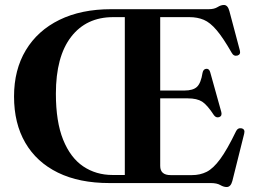

<svg xmlns="http://www.w3.org/2000/svg" viewBox="-20 -737 1034 773"><path d="M427.5 -700H820.5Q842.5 -700 856 -708.5Q869.5 -717 881.5 -717Q897 -717 903.5 -692.5L945.5 -534.5Q950 -518 936.5 -513.5Q921 -509 912.5 -525Q878.5 -584.5 852.2 -615.5Q826 -646.5 800.5 -657.2Q775 -668 742.5 -668H625V-372.5H722Q757.5 -372.5 773.2 -387.5Q789 -402.5 795.5 -444Q798.5 -459 810.5 -460Q822.5 -461 826.5 -445.5L871 -286Q875 -270 862.5 -265.5Q850 -261.5 841.5 -273Q814.5 -314.5 793.8 -327.8Q773 -341 736 -341H625V-69Q625 -32 667 -32H753Q785.5 -32 812 -45.2Q838.5 -58.5 866.5 -96.5Q894.5 -134.5 930.5 -209Q937.5 -223 951.5 -220.5Q968 -217.5 963 -198.5L915.5 -8.5Q909 16 892.5 16Q880.5 16 866.8 8Q853 0 828.5 0H420.5Q299 0 213.2 -42Q127.5 -84 82 -162Q36.5 -240 36.5 -348.5Q36.5 -456 84 -535Q131.5 -614 219.2 -657Q307 -700 427.5 -700ZM205 -360Q205 -247 234.2 -174.5Q263.5 -102 315 -67.2Q366.5 -32.5 433.5 -32.5H482.5V-668H435.5Q327.5 -668 266.2 -588.5Q205 -509 205 -360Z"/></svg>

Font: Fraunces 72pt S000 SemiBold
Style: Regular
Weight: 600
Version: Version 1.000; ttfautohint (v1.8.3)